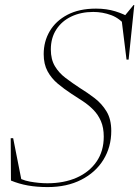

<svg xmlns="http://www.w3.org/2000/svg" viewBox="-20 -750 566 780"><path d="M494 -641Q467 -675.5 431.8 -688.5Q396.5 -701.5 359 -701.5Q309 -701.5 270 -683Q231 -664.5 208.8 -630.2Q186.5 -596 186.5 -549Q186.5 -509 203 -481.2Q219.5 -453.5 246.8 -433Q274 -412.5 304.5 -392.5Q335.5 -373.5 364.8 -351Q394 -328.5 413 -297Q432 -265.5 432 -218Q432 -153 400.2 -101.2Q368.5 -49.5 310.2 -19.8Q252 10 173.5 10Q129.5 10 93.2 3.5Q57 -3 24.5 -16.5L23.5 -188.5H33.5L69.5 -6.5L35 -40Q64 -19 101.5 -12.2Q139 -5.5 172.5 -5.5Q240 -5.5 291.5 -28.2Q343 -51 372.2 -93.5Q401.5 -136 401.5 -195Q401.5 -231.5 390 -258Q378.5 -284.5 359.2 -304Q340 -323.5 316.8 -338.8Q293.5 -354 271 -368.5Q241 -388 215 -409.8Q189 -431.5 173.2 -460.5Q157.5 -489.5 157.5 -530Q157.5 -581.5 182 -623.2Q206.5 -665 254 -690Q301.5 -715 370 -715Q413 -715 448.5 -704Q484 -693 510 -677L483.5 -682L522.5 -729.5H525.5L502.5 -508H494L473.5 -674Z"/></svg>

Font: Newsreader 60pt ExtraLight
Style: Italic
Weight: 250
Italic angle: -17°
Designer: Hugues Gentile
Foundry: Production Type
Version: Version 1.003